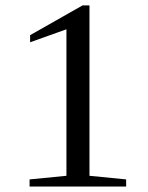

<svg xmlns="http://www.w3.org/2000/svg" viewBox="-20 -680 540 700"><path d="M306.2 -39.1 439.9 -25.9V0H87.9V-25.9L222.2 -39.1V-573.2L89.8 -525.9V-551.8L280.8 -660.2H306.2Z"/></svg>

Font: Liberation Serif
Style: Regular
Weight: 400
Designer: Steve Matteson
Foundry: Ascender Corporation
Version: Version 2.1.5